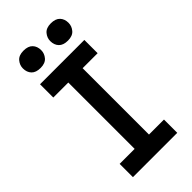

<svg xmlns="http://www.w3.org/2000/svg" viewBox="-273 -956 1023 1023"><g transform="rotate(-45 239.0 -444.5)"><path d="M72 0V-100H185V-600H72V-700H406V-600H293V-100H406V0ZM342 -759Q307 -759 290 -777Q273 -795 273 -824Q273 -849 290 -869Q307 -889 342 -889Q377 -889 394 -871Q411 -853 411 -824Q411 -799 394 -779Q377 -759 342 -759ZM136 -759Q101 -759 84 -777Q67 -795 67 -824Q67 -849 84 -869Q101 -889 136 -889Q171 -889 188 -871Q205 -853 205 -824Q205 -799 188 -779Q171 -759 136 -759Z"/></g></svg>

Font: Lexend Medium
Style: Regular
Weight: 500
Designer: Bonnie Shaver-Troup, Thomas Jockin
Foundry: Lexend
Version: Version 1.005